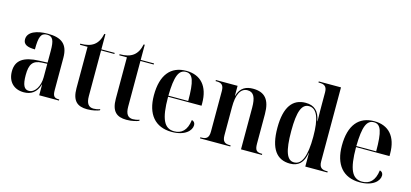

<svg xmlns="http://www.w3.org/2000/svg" viewBox="-64 -1226 3642 1702"><g transform="rotate(15 1756.5 -375.0)"><path d="M192 10C256 10 308 -20 330 -98H332V0H513V-10H509C467 -10 453 -25 453 -81V-376C453 -502 390 -547 266 -547C164 -547 82 -516 82 -447C82 -401 119 -383 190 -383C190 -498 205 -537 261 -537C314 -537 329 -503 329 -406V-299L252 -296C112 -291 43 -245 43 -143C43 -47 102 10 192 10ZM232 -14C190 -14 170 -50 170 -143C170 -241 197 -282 282 -286L329 -288V-165C329 -85 290 -14 232 -14Z M773 10C825 10 868 -2 887 -11V-21C864 -13 844 -10 827 -10C782 -10 759 -39 759 -107V-526H881V-536H759V-675H749C739 -627 720 -591 689 -568C659 -546 620 -536 565 -536V-526H635V-146C635 -30 684 10 773 10Z M1134 10C1186 10 1229 -2 1248 -11V-21C1225 -13 1205 -10 1188 -10C1143 -10 1120 -39 1120 -107V-526H1242V-536H1120V-675H1110C1100 -627 1081 -591 1050 -568C1020 -546 981 -536 926 -536V-526H996V-146C996 -30 1045 10 1134 10Z M1550 10C1671 10 1727 -49 1727 -99C1727 -118 1717 -134 1696 -138C1684 -40 1636 -1 1569 -1C1478 -1 1439 -79 1439 -283H1746V-305C1746 -463 1668 -547 1537 -547C1395 -547 1314 -452 1314 -264C1314 -91 1396 10 1550 10ZM1621 -293H1439C1442 -473 1470 -537 1536 -537C1600 -537 1621 -473 1621 -293Z M1808 0H2086V-10H2078C2035 -10 2010 -23 2010 -83V-342C2010 -450 2038 -521 2106 -521C2163 -521 2184 -474 2184 -382V0H2376V-10H2372C2325 -10 2308 -24 2308 -86V-356C2308 -490 2256 -547 2149 -547C2088 -547 2033 -525 2011 -445H2009V-536H1810V-526H1818C1861 -526 1886 -513 1886 -455V-84C1886 -23 1861 -10 1816 -10H1808Z M2635 10C2712 10 2757 -33 2772 -124H2774V0H2977V-10H2967C2925 -10 2898 -23 2898 -81V-760H2694V-750H2702C2743 -750 2773 -739 2773 -682V-580C2773 -544 2773 -487 2775 -416H2773C2757 -506 2711 -547 2632 -547C2514 -547 2446 -461 2446 -269C2446 -76 2513 10 2635 10ZM2667 -10C2602 -10 2572 -87 2572 -273C2572 -453 2602 -526 2668 -526C2742 -526 2774 -439 2774 -273C2774 -98 2740 -10 2667 -10Z M3275 10C3396 10 3452 -49 3452 -99C3452 -118 3442 -134 3421 -138C3409 -40 3361 -1 3294 -1C3203 -1 3164 -79 3164 -283H3471V-305C3471 -463 3393 -547 3262 -547C3120 -547 3039 -452 3039 -264C3039 -91 3121 10 3275 10ZM3346 -293H3164C3167 -473 3195 -537 3261 -537C3325 -537 3346 -473 3346 -293Z"/></g></svg>

Font: Noto Serif Display SemiCondensed SemiBold
Style: Regular
Weight: 600
Width: 4
Designer: Monotype Design Team
Foundry: Monotype Imaging Inc.
Version: Version 2.009